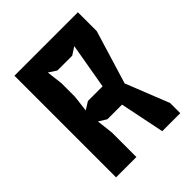

<svg xmlns="http://www.w3.org/2000/svg" viewBox="-196 -817 935 935"><g transform="rotate(-45 271.0 -350.0)"><path d="M60 0H200V-169L190 -255L230 -230H331L378 0H502V-70L413 -294L497 -570V-700H60ZM186 -335 196 -419V-512L186 -596L226 -570H328L368 -596L327 -360H226Z"/></g></svg>

Font: Pescante Normal
Style: Regular
Weight: 400
Designer: Ariel Martín Pérez
Foundry: Tunera Type Foundry
Version: Version 1.000;FEAKit 1.0